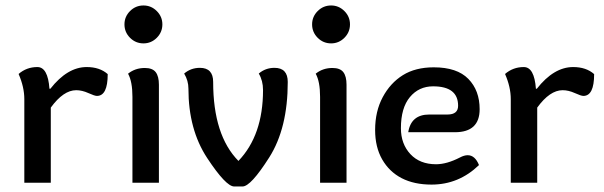

<svg xmlns="http://www.w3.org/2000/svg" viewBox="-20 -671 2218 705"><path d="M166.5 0H69.3V-307.1Q69.3 -351.1 48.3 -399.4Q77.6 -424.8 117.2 -424.8Q155.8 -424.8 161.6 -345.2H165Q227.5 -424.8 298.3 -424.8Q346.2 -424.8 375.5 -398.9Q375.5 -318.8 335.9 -318.8Q327.6 -318.8 304.4 -329.3Q281.2 -339.8 259.8 -339.8Q212.9 -339.8 166.5 -275.9Z M506.8 -511.7Q478 -511.7 457.5 -532.2Q437 -552.7 437 -581.5Q437 -609.9 457.5 -630.4Q478 -650.9 506.8 -650.9Q535.2 -650.9 555.7 -630.4Q576.2 -609.9 576.2 -581.5Q576.2 -552.7 555.7 -532.2Q535.2 -511.7 506.8 -511.7ZM563.5 0H466.3V-315.4Q466.3 -371.6 450.2 -400.4Q476.1 -421.4 511.7 -421.4Q540 -421.4 551.8 -406Q563.5 -390.6 563.5 -359.9Z M870.6 13.7H839.8Q809.6 13.7 740.7 -90.8Q671.9 -195.3 671.9 -345.2Q671.9 -375 656.2 -400.9Q680.7 -421.9 713.9 -421.9Q762.7 -421.9 762.7 -370.1Q762.7 -174.3 855.5 -80.1Q945.8 -174.3 945.8 -340.3Q945.8 -375 930.2 -400.9Q954.6 -421.9 987.8 -421.9Q1036.6 -421.9 1036.6 -370.1Q1036.6 -200.2 968.8 -93.3Q900.9 13.7 870.6 13.7Z M1195.8 -511.7Q1167 -511.7 1146.5 -532.2Q1126 -552.7 1126 -581.5Q1126 -609.9 1146.5 -630.4Q1167 -650.9 1195.8 -650.9Q1224.1 -650.9 1244.6 -630.4Q1265.1 -609.9 1265.1 -581.5Q1265.1 -552.7 1244.6 -532.2Q1224.1 -511.7 1195.8 -511.7ZM1252.4 0H1155.3V-315.4Q1155.3 -371.6 1139.2 -400.4Q1165 -421.4 1200.7 -421.4Q1229 -421.4 1240.7 -406Q1252.4 -390.6 1252.4 -359.9Z M1564.5 6.8Q1500.5 6.8 1454.8 -16.8Q1409.2 -40.5 1383.3 -85.7Q1357.4 -130.9 1357.4 -193.8Q1357.4 -262.2 1385.3 -314.2Q1413.1 -366.2 1459.2 -395Q1505.4 -423.8 1572.8 -423.8Q1658.2 -423.8 1699.7 -381.3Q1741.2 -338.9 1741.2 -270Q1741.2 -185.5 1650.4 -185.5H1479Q1489.3 -250.5 1556.2 -250.5H1623Q1662.1 -250.5 1662.1 -282.7Q1662.1 -354 1570.3 -354Q1518.1 -354 1485.1 -314.5Q1452.1 -274.9 1452.1 -200.2Q1452.1 -142.6 1486.8 -105.2Q1521.5 -67.9 1581.1 -67.9Q1620.6 -67.9 1668.9 -92.8Q1684.6 -101.1 1697.3 -101.1Q1724.1 -101.1 1738.8 -64.9Q1664.6 6.8 1564.5 6.8Z M1952.6 0H1855.5V-307.1Q1855.5 -351.1 1834.5 -399.4Q1863.8 -424.8 1903.3 -424.8Q1941.9 -424.8 1947.8 -345.2H1951.2Q2013.7 -424.8 2084.5 -424.8Q2132.3 -424.8 2161.6 -398.9Q2161.6 -318.8 2122.1 -318.8Q2113.8 -318.8 2090.6 -329.3Q2067.4 -339.8 2045.9 -339.8Q1999 -339.8 1952.6 -275.9Z"/></svg>

Font: Bainsley
Style: Regular
Weight: 400
Designer: Paul James MIller
Foundry: High-Logic / Made with FontCreator
Version: Version 1.411;March 28, 2021;FontCreator 13.0.0.2683 64-bit